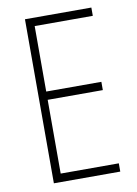

<svg xmlns="http://www.w3.org/2000/svg" viewBox="-82 -769 589 823"><g transform="rotate(-10 212.5 -357.0)"><path d="M85 0H374V-36H121V-357H361V-393H121V-678H374V-714H85Z"/></g></svg>

Font: Kathrein 37 Thin Condensed
Style: Regular
Weight: 250
Width: 3
Designer: Lazydogs Typefoundry, based on Open Sans by Ascender Corporation
Foundry: Lazydogs Typefoundry
Version: Version 1.003;PS 001.003;hotconv 1.0.88;makeotf.lib2.5.64775